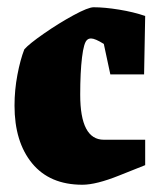

<svg xmlns="http://www.w3.org/2000/svg" viewBox="-20 -496 439 529"><path d="M20 -205Q20 -248 28 -290Q36 -332 47 -360Q60 -375 101 -403.5Q142 -432 182.5 -454Q223 -476 238 -476Q268 -476 308 -469.5Q348 -463 380 -452L377 -291H284L266 -375Q242 -390 231 -390Q224 -390 220 -386Q211 -379 206 -338Q201 -297 201 -235Q201 -111 266 -111H380V-41Q372 -38 308.5 -12.5Q245 13 207 13Q117 13 68.5 -46Q20 -105 20 -205Z"/></svg>

Font: Grenze Black
Style: Regular
Weight: 900
Designer: Renata Polastri
Foundry: Omnibus-Type
Version: Version 1.002; ttfautohint (v1.8)